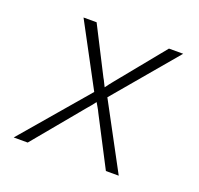

<svg xmlns="http://www.w3.org/2000/svg" viewBox="-102 -662 803 773"><g transform="rotate(20 300.0 -275.0)"><path d="M31 0 273 -283 130 -550H186L288 -350Q293 -342 297.5 -332Q302 -322 306 -315Q311 -322 319 -332.5Q327 -343 333 -350L496 -550H557L330 -281L481 0H426L317 -210Q313 -219 306.5 -230Q300 -241 296 -248Q291 -241 282 -230Q273 -219 265 -210L91 0Z"/></g></svg>

Font: JetBrains Mono Thin
Style: Italic
Weight: 100
Italic angle: -9°
Monospace: yes
Designer: Philipp Nurullin, Konstantin Bulenkov
Foundry: JetBrains
Version: Version 2.305; ttfautohint (v1.8.4.7-5d5b)